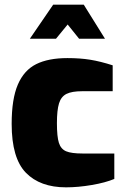

<svg xmlns="http://www.w3.org/2000/svg" viewBox="-20 -797 530 823"><path d="M30 -266Q30 -373 56.5 -434.5Q83 -496 135 -522Q187 -548 269 -548Q323 -548 366.5 -541Q410 -534 463 -517V-406H332Q288 -406 265 -394.5Q242 -383 233 -354Q224 -325 224 -269Q224 -211 232.5 -184.5Q241 -158 263.5 -148.5Q286 -139 334 -139H470V-30Q432 -14 373.5 -4Q315 6 263 6Q152 6 91 -56.5Q30 -119 30 -266ZM208 -777H339L430 -631H319L270 -692L220 -631H108Z"/></svg>

Font: Exo Black
Style: Regular
Weight: 900
Designer: Natanael Gama
Foundry: Natanael Gama
Version: Version 1.500; ttfautohint (v1.6)